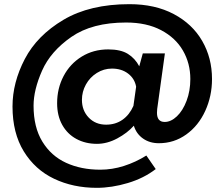

<svg xmlns="http://www.w3.org/2000/svg" viewBox="-20 -679 1071 921"><path d="M997 -300Q997 -218 964.5 -147Q932 -76 873.5 -34Q815 8 742 8Q698 8 666 -14.5Q634 -37 622 -76Q591 -41 542.5 -15Q494 11 445 11Q390 11 346.5 -12.5Q303 -36 278.5 -80Q254 -124 254 -184Q254 -255 285 -314Q316 -373 372 -407.5Q428 -442 499 -442Q559 -442 593.5 -420.5Q628 -399 648 -361L665 -423H771L734 -156Q733 -150 733 -138Q733 -94 770 -94Q800 -94 828.5 -121Q857 -148 875 -195.5Q893 -243 893 -300Q893 -375 857.5 -436.5Q822 -498 752.5 -534.5Q683 -571 585 -571Q422 -571 322.5 -502Q223 -433 182 -340.5Q141 -248 141 -172Q141 -69 183 0Q225 69 297 102Q369 135 461 135Q518 135 574.5 117Q631 99 682 67L727 132Q670 176 593 199Q516 222 444 222Q331 222 239.5 178.5Q148 135 94 47Q40 -41 40 -168Q40 -283 99 -396Q158 -509 284.5 -584Q411 -659 601 -659Q724 -659 813.5 -611.5Q903 -564 950 -482.5Q997 -401 997 -300ZM620 -171 633 -263Q626 -302 594.5 -326Q563 -350 517 -350Q478 -350 444.5 -329Q411 -308 392 -273.5Q373 -239 373 -200Q373 -149 405.5 -115Q438 -81 489 -81Q534 -81 567.5 -104.5Q601 -128 620 -171Z"/></svg>

Font: Josefin Sans SemiBold
Style: Italic
Weight: 600
Italic angle: -7°
Designer: Santiago Orozco
Foundry: Typemade
Version: Version 2.000